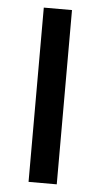

<svg xmlns="http://www.w3.org/2000/svg" viewBox="-50 -707 389 740"><g transform="rotate(5 144.0 -337.0)"><path d="M198.3 -674.2V0H89.2V-674.2Z"/></g></svg>

Font: 0xA000
Style: Bold
Weight: 700
Version: Version 0.1